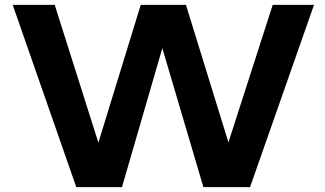

<svg xmlns="http://www.w3.org/2000/svg" viewBox="-20 -770 1339 790"><path d="M32.2 -750H205.1L384.8 -183.1L559.1 -750H745.1L919.9 -184.1L1102.1 -750H1272L1008.8 0H816.9L647.9 -571.8L481.9 0H293.9Z"/></svg>

Font: Mattone
Style: Regular
Weight: 400
Width: 6
Designer: Nunzio Mazzaferro
Foundry: Collletttivo
Version: Version 2.000;Glyphs 3.2 (3217)